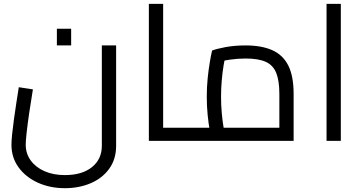

<svg xmlns="http://www.w3.org/2000/svg" viewBox="-20 -738 1902 1006"><path d="M319.9 248Q241.3 248 177.6 218.8Q114 189.6 77 138.4Q40 87.1 40 20.5Q40 -0.1 43.6 -35.2Q47.2 -70.3 53 -112.3Q58.8 -154.4 65.6 -198.6Q72.4 -242.8 78.4 -281L152.4 -269.8Q140.8 -200.8 132.4 -142.2Q124 -83.6 119.4 -41.5Q114.8 0.7 114.8 20.5Q114.8 66.5 140.9 102.6Q167 138.7 213.2 159Q259.5 179.4 319.9 179.4Q409.8 179.4 461.7 137.8Q513.6 96.1 513.6 25.9V-500H588.4V25.9Q588.4 96.1 552.3 146.1Q516.2 196 455.2 222Q394.3 248 319.9 248ZM278 -500V-587.6H352.8V-500Z M834.8 0V-68.6H954.5V0ZM760 0V-717.9H834.8V0ZM954.5 0V-68.6Q967.7 -68.6 971.1 -59.1Q974.5 -49.7 974.5 -34.3Q974.5 -18.8 971.1 -9.4Q967.7 0 954.5 0Z M954 0V-68.6H1518.5L1443.7 0V-245Q1443.7 -315.4 1427.3 -356Q1410.8 -396.7 1372.3 -414.1Q1333.8 -431.4 1267.3 -431.4Q1224.9 -431.4 1183.4 -425.3Q1141.9 -419.2 1118.5 -409.4L1163.4 -455.8Q1157.6 -431.7 1151.5 -395Q1145.4 -358.4 1141.8 -316Q1138.2 -273.6 1138.2 -232Q1138.2 -187.7 1141.9 -146.5Q1145.6 -105.3 1150.7 -75.3Q1155.8 -45.3 1159.2 -33.5L1088 -12.9Q1084.2 -26.3 1078.4 -58.5Q1072.6 -90.7 1068 -135.9Q1063.4 -181 1063.4 -232Q1063.4 -281.2 1068.1 -327.6Q1072.8 -374 1079.3 -412.2Q1085.8 -450.4 1091.2 -473Q1112.8 -482 1160.7 -491Q1208.7 -500 1267.3 -500Q1350.7 -500 1406.7 -475Q1462.7 -450 1490.6 -394.5Q1518.5 -339 1518.5 -245V0ZM954 0Q941.4 0 937.7 -9.4Q934 -18.8 934 -34.3Q934 -49.7 937.7 -59.1Q941.4 -68.6 954 -68.6Z M1691 0V-717.9H1765.8V0Z"/></svg>

Font: Titillium Web
Style: Bold
Weight: 700
Designer: Mohamed Gaber, Accademia di Belle Arti di Urbino
Foundry: Kief Type Foundry, Accademia di Belle Arti di Urbino
Version: Version 3.000